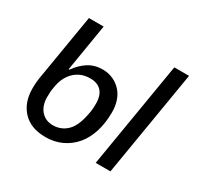

<svg xmlns="http://www.w3.org/2000/svg" viewBox="-119 -658 838 812"><g transform="rotate(30 300.0 -252.0)"><path d="M190 12Q118 12 79 -29.5Q40 -71 40 -139Q40 -156 41.5 -173Q43 -190 48 -216L98 -516H170L132 -286H136Q159 -319 189 -338Q219 -357 258 -357Q286 -357 309 -346.5Q332 -336 348.5 -318Q365 -300 373.5 -275Q382 -250 382 -220Q382 -167 368.5 -124Q355 -81 329.5 -51Q304 -21 268.5 -4.5Q233 12 190 12ZM192 -47Q232 -47 260.5 -74.5Q289 -102 301 -170Q303 -179 304 -192Q305 -205 305 -216Q305 -257 286 -277.5Q267 -298 232 -298Q205 -298 185 -289Q165 -280 150.5 -264.5Q136 -249 127.5 -229Q119 -209 116 -187Q114 -178 113 -167Q112 -156 112 -139Q112 -97 134 -72Q156 -47 192 -47ZM515 -516H587L501 0H429Z"/></g></svg>

Font: IBM Plex Mono
Style: Italic
Weight: 400
Italic angle: -9°
Monospace: yes
Designer: Mike Abbink, Paul van der Laan, Pieter van Rosmalen
Foundry: Bold Monday
Version: Version 2.3